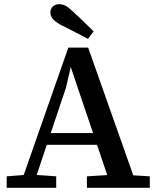

<svg xmlns="http://www.w3.org/2000/svg" viewBox="-20 -899 752 919"><path d="M12 0V-55L115 -63H136L249 -55V0ZM72 0 307 -671H402L639 0H514L318 -580H319L296 -480L135 0ZM185 -206V-262H488V-206ZM396 0V-55L526 -63H567L697 -55V0ZM428 -749 401 -713Q368 -730 336 -747Q304 -764 271 -780Q244 -795 232.5 -809Q221 -823 221 -839Q221 -857 233 -868Q245 -879 264 -879Q280 -879 294.5 -871Q309 -863 329 -844Q354 -821 379 -797Q404 -773 428 -749Z"/></svg>

Font: Source Serif 4 Medium
Style: Regular
Weight: 500
Designer: Frank Grießhammer
Foundry: Adobe Systems Incorporated
Version: Version 4.004;hotconv 1.0.116;makeotfexe 2.5.65601